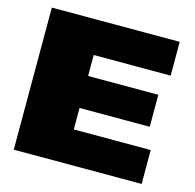

<svg xmlns="http://www.w3.org/2000/svg" viewBox="-100 -778 896 881"><g transform="rotate(15 348.0 -337.5)"><path d="M40 0H647.5V-161H282V-263H615.5V-415H282V-514.5H647.5V-675H40Z"/></g></svg>

Font: Anybody SemiExpanded Black
Style: Regular
Weight: 900
Width: 6
Version: Version 1.113;gftools[0.9.25]